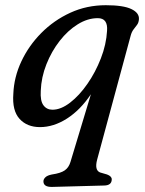

<svg xmlns="http://www.w3.org/2000/svg" viewBox="-20 -490 570 756"><path d="M184.5 246Q151 246.5 151 224Q151 215.5 158.8 208Q166.5 200.5 184.5 197Q219 192 235 180.8Q251 169.5 257.5 147.5L338 -119Q296.5 -57 243.8 -23.2Q191 10.5 137.5 10.5Q86.5 10.5 57 -22Q27.5 -54.5 32.5 -120.5Q35 -186 64 -248Q93 -310 142.5 -360Q192 -410 256.8 -439.8Q321.5 -469.5 396.5 -469.5Q466 -469.5 497.5 -454.2Q529 -439 527 -414Q526 -400.5 519.5 -392Q513 -383.5 505.8 -374Q498.5 -364.5 494.5 -349.5L362.5 138.5Q351.5 180 374 189L401.5 197Q420 204 420 216Q420 240 390 240.5ZM140.5 -132.5Q138 -93 151 -75.5Q164 -58 186.5 -58Q220 -58 256.2 -86Q292.5 -114 324.2 -159.8Q356 -205.5 377.2 -260.2Q398.5 -315 401.5 -368.5Q405.5 -418.5 365 -418.5Q325 -418.5 286 -394.2Q247 -370 215 -329Q183 -288 162.8 -237Q142.5 -186 140.5 -132.5Z"/></svg>

Font: Fraunces 9pt S050
Style: Italic
Weight: 400
Italic angle: -16°
Version: Version 1.000; ttfautohint (v1.8.3)